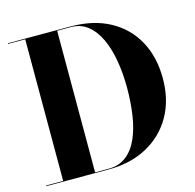

<svg xmlns="http://www.w3.org/2000/svg" viewBox="-108 -861 987 973"><g transform="rotate(-15 385.0 -375.0)"><path d="M344.5 0H17V-3.5H106.5V-746.5H17V-750H344.5Q465 -750 551 -703Q637 -656 683 -571.8Q729 -487.5 729 -375Q729 -262.5 681 -178.2Q633 -94 546.5 -47Q460 0 344.5 0ZM344.5 -746.5H274V-3.5H344.5Q400 -3.5 438 -33Q476 -62.5 498.8 -114.2Q521.5 -166 531.5 -233Q541.5 -300 541.5 -375Q541.5 -450 530.2 -517Q519 -584 495 -635.8Q471 -687.5 433.8 -717Q396.5 -746.5 344.5 -746.5Z"/></g></svg>

Font: Bodoni* 48
Style: Bold
Weight: 700
Version: Version 2.2